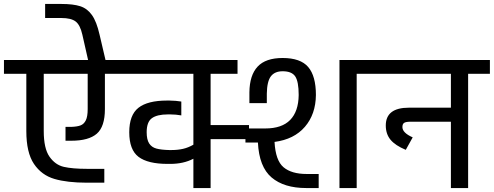

<svg xmlns="http://www.w3.org/2000/svg" viewBox="-30 -950 2495 970"><path d="M596 -577H500V-399Q500 -310 459 -274.5Q418 -239 330 -239H301V-309H330Q360 -310 377 -316.5Q394 -323 403.5 -342Q413 -361 413 -399V-577H191V-288Q191 -200 220 -158.5Q249 -117 292.5 -107Q336 -97 409 -97H497V-27H409Q310 -27 245 -46Q180 -65 141.5 -122Q103 -179 103 -288V-577H-10V-647H415L386 -775Q375 -824 352 -841.5Q329 -859 280 -859H198V-930H280Q340 -930 375.5 -918.5Q411 -907 434.5 -874Q458 -841 473 -775L503 -647H596Z M1228 -247H1034V0H947V-148Q897 -122 830 -122H817Q717 -122 670 -157.5Q623 -193 623 -282Q623 -369 669.5 -405.5Q716 -442 814 -442H826Q841 -442 858 -440.5Q875 -439 886 -437V-367Q858 -372 830 -372H818Q764 -372 737.5 -353Q711 -334 711 -282Q711 -245 723.5 -225.5Q736 -206 760 -199.5Q784 -193 824 -192H837Q868 -192 894.5 -198Q921 -204 947 -219V-577H576V-647H1170V-577H1034V-318H1228Z M1520 -71H1580V0H1517Q1405 0 1342 -53.5Q1279 -107 1273 -230H1210V-301H1310Q1394 -301 1436 -344Q1478 -387 1479 -470Q1479 -538 1461.5 -564Q1444 -590 1398 -590Q1358 -590 1338.5 -564.5Q1319 -539 1318 -477V-429H1230V-484Q1231 -570 1271.5 -613.5Q1312 -657 1398 -657Q1488 -657 1527 -611.5Q1566 -566 1566 -470Q1565 -373 1510.5 -309.5Q1456 -246 1357 -233Q1362 -139 1402.5 -105Q1443 -71 1520 -71ZM1882 -577H1772V0H1685V-647H1882Z M2445 -647V-577H2335V0H2248V-335H2043Q2021 -335 2012 -329.5Q2003 -324 2003 -308Q2003 -279 2055 -256L2020 -193Q1967 -215 1943 -244Q1919 -273 1919 -316Q1919 -406 2036 -406H2248V-577H1862V-647Z"/></svg>

Font: Biryani
Style: Regular
Weight: 400
Designer: Dan Reynolds and Mathieu Reguer
Foundry: Dan Reynolds and Mathieu Reguer
Version: Version 1.004; ttfautohint (v1.1) -l 5 -r 5 -G 72 -x 0 -D la